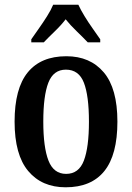

<svg xmlns="http://www.w3.org/2000/svg" viewBox="-20 -786 562 816"><path d="M259 10Q158 10 100 -59Q42 -128 42 -269Q42 -410 98 -478.5Q154 -547 262 -547Q363 -547 421 -478.5Q479 -410 479 -269Q479 -128 423.5 -59Q368 10 259 10ZM261 -47Q315 -47 336.5 -103.5Q358 -160 358 -269Q358 -379 336.5 -434.5Q315 -490 260 -490Q207 -490 185.5 -434.5Q164 -379 164 -269Q164 -160 186 -103.5Q208 -47 261 -47ZM113 -619Q126 -638 144.5 -664Q163 -690 180 -717Q197 -744 206 -766H313Q323 -744 339.5 -717Q356 -690 374.5 -664Q393 -638 406 -619V-606H353Q333 -627 306 -653Q279 -679 259 -704Q240 -679 213 -653Q186 -627 166 -606H113Z"/></svg>

Font: Noto Serif Thai Condensed SemiBold
Style: Regular
Weight: 600
Width: 3
Designer: Monotype Design Team
Foundry: Monotype Imaging Inc.
Version: Version 2.002; ttfautohint (v1.8.4.7-5d5b)